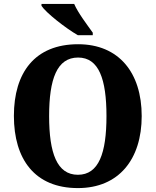

<svg xmlns="http://www.w3.org/2000/svg" viewBox="-20 -951 795 981"><path d="M378 -771H454V-784C427 -822 378 -886 359 -931H192V-921C215 -886 315 -807 378 -771ZM378 10C587 10 704 -137 704 -358C704 -580 587 -725 379 -725C158 -725 51 -580 51 -359C51 -137 158 10 378 10ZM378 -58C271 -58 231 -169 231 -358C231 -547 271 -657 379 -657C485 -657 524 -547 524 -358C524 -169 485 -58 378 -58Z"/></svg>

Font: Noto Serif Georgian SemiCondensed ExtraBold
Style: Regular
Weight: 800
Width: 4
Designer: Monotype Design Team, Akaki Razmadze
Foundry: Google LLC
Version: Version 2.003